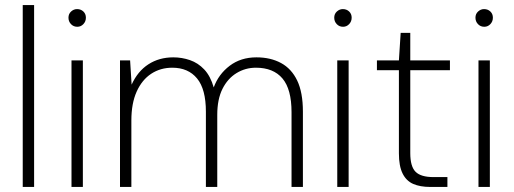

<svg xmlns="http://www.w3.org/2000/svg" viewBox="-20 -740 2036 760"><path d="M70 0V-720H115V0Z M263 0V-501H308V0ZM286 -634Q271 -634 261 -644.5Q251 -655 251 -670Q251 -685 261.5 -694.5Q272 -704 285 -704Q300 -704 310 -694.5Q320 -685 320 -670Q320 -655 310 -644.5Q300 -634 286 -634Z M455 0V-501H495L501 -405Q525 -458 567.5 -485.5Q610 -513 666 -513Q700 -513 732 -502Q764 -491 788.5 -465Q813 -439 826 -394Q845 -446 889 -479.5Q933 -513 995 -513Q1051 -513 1092.5 -490.5Q1134 -468 1156.5 -421Q1179 -374 1179 -298V0H1134V-296Q1134 -387 1098 -429.5Q1062 -472 993 -472Q951 -472 916 -450.5Q881 -429 860.5 -388Q840 -347 840 -285V0H795V-298Q795 -387 760 -429.5Q725 -472 662 -472Q615 -472 578.5 -448Q542 -424 521 -377.5Q500 -331 500 -263V0Z M1315 0V-501H1360V0ZM1338 -634Q1323 -634 1313 -644.5Q1303 -655 1303 -670Q1303 -685 1313.5 -694.5Q1324 -704 1337 -704Q1352 -704 1362 -694.5Q1372 -685 1372 -670Q1372 -655 1362 -644.5Q1352 -634 1338 -634Z M1683 0Q1643 0 1615.5 -12Q1588 -24 1573.5 -53.5Q1559 -83 1559 -133V-462H1472V-501H1559L1566 -610H1604V-501H1761V-462H1604V-134Q1604 -81 1625 -60Q1646 -39 1696 -39H1751V0Z M1874 0V-501H1919V0ZM1897 -634Q1882 -634 1872 -644.5Q1862 -655 1862 -670Q1862 -685 1872.5 -694.5Q1883 -704 1896 -704Q1911 -704 1921 -694.5Q1931 -685 1931 -670Q1931 -655 1921 -644.5Q1911 -634 1897 -634Z"/></svg>

Font: DM Sans 18pt ExtraLight
Style: Regular
Weight: 250
Designer: Colophon Foundry, Jonny Pinhorn
Foundry: Colophon Foundry
Version: Version 4.004;gftools[0.9.30]